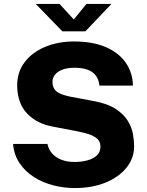

<svg xmlns="http://www.w3.org/2000/svg" viewBox="-20 -942 743 972"><path d="M358 10Q303 10 249.8 -3.8Q196.5 -17.5 152.5 -45.2Q108.5 -73 79.8 -115Q51 -157 46 -213.5H220Q226.5 -184 245 -163.8Q263.5 -143.5 292.2 -132.8Q321 -122 357 -122Q392 -122 422 -130Q452 -138 470.2 -155Q488.5 -172 488.5 -200.5Q488.5 -225 471.8 -239.8Q455 -254.5 427.5 -263.2Q400 -272 368 -278L250 -300.5Q167.5 -315 118 -366.5Q68.5 -418 67 -506Q66 -576.5 104.8 -627.2Q143.5 -678 209 -705Q274.5 -732 354.5 -732Q450.5 -732 516.8 -703Q583 -674 617.5 -623.2Q652 -572.5 653 -508.5H483.5Q480 -541.5 463.5 -561.5Q447 -581.5 420.2 -590.2Q393.5 -599 358 -599Q329 -599 308 -593.2Q287 -587.5 273 -577.5Q259 -567.5 252.2 -554.2Q245.5 -541 245.5 -526.5Q245.5 -498.5 263.8 -481.2Q282 -464 334 -453L451.5 -431Q523.5 -418 565 -391Q606.5 -364 627 -330.2Q647.5 -296.5 653.2 -262.5Q659 -228.5 659 -200.5Q659 -141 620.2 -93Q581.5 -45 513.8 -17.5Q446 10 358 10ZM295.5 -783.5 161 -922H281.5L353.5 -843.5L417.5 -922H544L412.5 -783.5Z"/></svg>

Font: Public Sans Thin ExtraBold
Style: Regular
Weight: 800
Version: Version 1.007